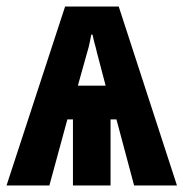

<svg xmlns="http://www.w3.org/2000/svg" viewBox="-20 -567 561 587"><path d="M343 -547 521 0H390L336 -202H318V0H203V-202H186L131 0H0L179 -547ZM259 -461Q257 -450 255 -440.5Q253 -431 251 -422.5Q249 -414 246 -405L218 -305H303L277 -404Q275 -414 272.5 -422.5Q270 -431 267.5 -440.5Q265 -450 263 -461Z"/></svg>

Font: Noto Sans Display ExtraCondensed
Style: Bold
Weight: 700
Width: 2
Designer: Monotype Design Team
Foundry: Monotype Imaging Inc.
Version: Version 2.003